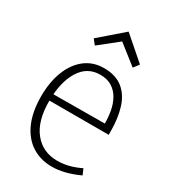

<svg xmlns="http://www.w3.org/2000/svg" viewBox="-198 -903 889 1007"><g transform="rotate(30 246.5 -399.5)"><path d="M282 8Q212 8 159.5 -26Q107 -60 78 -125.5Q49 -191 49 -285Q49 -370 74.5 -436Q100 -502 148 -539.5Q196 -577 262 -577Q333 -577 376 -542.5Q419 -508 438 -447Q457 -386 457 -308V-286H75V-325L410 -327Q410 -364 403.5 -401Q397 -438 380 -469Q363 -500 334.5 -518.5Q306 -537 262 -537Q183 -537 140.5 -467Q98 -397 98 -283Q98 -162 150.5 -97.5Q203 -33 290 -33Q325 -33 359 -41.5Q393 -50 430 -68L445 -33Q402 -13 361 -2.5Q320 8 282 8ZM415 -687 390 -654 269 -749H278L160 -655L136 -685L277 -807Z"/></g></svg>

Font: Yaldevi ExtraLight
Style: Regular
Weight: 200
Designer: Sol Matas, Rajitha Manaperi, Kosala Senevirathne
Foundry: Mooniak
Version: Version 1.100